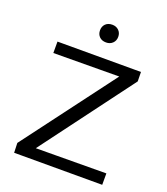

<svg xmlns="http://www.w3.org/2000/svg" viewBox="-152 -954 919 1059"><g transform="rotate(20 307.0 -424.5)"><path d="M56 0 54 -57 501 -652 537 -594 71 -591V-658H561L562 -603L116 -6L82 -64L573 -67V0ZM324 -745Q299 -745 284.5 -759.5Q270 -774 270 -797Q270 -820 284.5 -834.5Q299 -849 324 -849Q347 -849 362 -834.5Q377 -820 377 -797Q377 -774 362 -759.5Q347 -745 324 -745Z"/></g></svg>

Font: Ysabeau Office Medium
Style: Regular
Weight: 500
Designer: Christian Thalmann (Catharsis Fonts)
Version: Version 2.001;gftools[0.9.30]; featfreeze: tnum,lnum,ss02